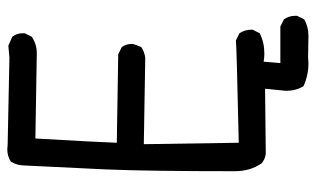

<svg xmlns="http://www.w3.org/2000/svg" viewBox="-194 -580 887 540"><g transform="rotate(-90 250.0 -309.5)"><path d="M420 114 360 113 343 114Q308 114 278 100Q265 78 265 51L271 -8L88 -6Q72 -8 61 -18Q39 -50 39 -93Q39 -340 44 -455L55 -683Q55 -706 66 -723Q81 -733 101 -733L113 -732L358 -727L392 -730L417 -719Q427 -707 427 -690V-684L417 -664Q396 -650 371 -650L131 -654Q121 -483 119 -425L368 -421L388 -411Q397 -399 397 -382Q397 -377 388 -356Q374 -347 358 -345L115 -349L119 -82Q390 -88 407 -90L427 -80Q437 -65 437 -46V-43L427 -23Q401 -10 370 -10Q359 -10 347 -12L343 35H446L466 45Q476 59 476 76V82L466 102Q446 114 420 114Z"/></g></svg>

Font: Xiaolai SC
Style: Regular
Weight: 400
Designer: Nozomi Seto 瀬戸のぞみ
Version: Version 3.11;December 4, 2020;FontCreator 13.0.0.2613 64-bit